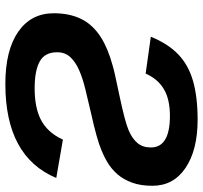

<svg xmlns="http://www.w3.org/2000/svg" viewBox="-40 -698 748 707"><g transform="rotate(90 333.5 -344.0)"><path d="M522.5 -525.9Q522.5 -596.2 406.2 -596.2Q344.7 -596.2 307.4 -573.7Q270 -551.3 250.5 -506.8L114.7 -525.9Q140.6 -589.4 179.9 -627Q219.2 -664.6 278.1 -681.4Q336.9 -698.2 420.4 -698.2Q531.7 -698.2 597.7 -653.8Q663.6 -609.4 663.6 -531.7Q663.6 -488.8 652.3 -457.5Q641.1 -426.3 621.6 -403.3Q601.1 -379.9 574.2 -364.3Q555.7 -353.5 533.9 -344.5Q512.2 -335.4 479.5 -326.2Q446.8 -316.9 394 -305.2Q350.6 -294.9 310.5 -285.4Q270.5 -275.9 239.7 -262.7Q209 -249.5 190.4 -230Q171.9 -210.4 171.9 -180.7Q171.9 -135.7 205.6 -116.9Q239.3 -98.1 304.7 -98.1Q374.5 -98.1 418.5 -120.1Q467.3 -144.5 493.7 -202.1L634.8 -177.7Q556.6 9.8 288.6 9.8Q164.6 9.8 96.4 -37.6Q28.3 -85 28.3 -168.5Q28.3 -226.6 49.3 -269.5Q70.3 -312.5 117.2 -342.3Q156.7 -367.7 222.2 -385.7Q231.9 -388.2 241.7 -390.9Q251.5 -393.6 262.2 -395.5L335 -411.1Q381.3 -420.9 412.6 -429.2Q443.8 -437.5 459.5 -444.3Q490.2 -457.5 506.3 -476.8Q522.5 -496.1 522.5 -525.9Z"/></g></svg>

Font: Arimo
Style: Bold Italic
Weight: 700
Italic angle: -12°
Designer: Steve Matteson
Foundry: Monotype Imaging Inc.
Version: Version 1.33